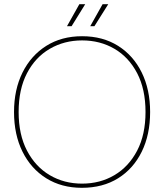

<svg xmlns="http://www.w3.org/2000/svg" viewBox="-20 -885 785 917"><path d="M371 12Q274 12 201 -33.5Q128 -79 87.5 -160.5Q47 -242 47 -350Q47 -457 87.5 -538.5Q128 -620 201 -666Q274 -712 372 -712Q471 -712 544 -666Q617 -620 657 -538.5Q697 -457 697 -350Q697 -242 657 -160.5Q617 -79 544 -33.5Q471 12 371 12ZM372 -8Q458 -8 526.5 -48.5Q595 -89 635 -165.5Q675 -242 675 -350Q675 -459 635 -535.5Q595 -612 526.5 -652Q458 -692 372 -692Q287 -692 218 -652Q149 -612 109 -535.5Q69 -459 69 -350Q69 -242 109 -165.5Q149 -89 217.5 -48.5Q286 -8 372 -8ZM411 -760 470 -865H497L431 -760ZM300 -760 359 -865H387L322 -760Z"/></svg>

Font: DM Sans 12pt Thin
Style: Regular
Weight: 250
Version: Version 4.004;gftools[0.9.30]